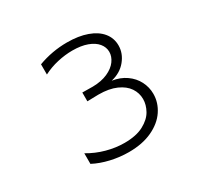

<svg xmlns="http://www.w3.org/2000/svg" viewBox="-171 -1014 1343 1286"><g transform="rotate(-30 500.0 -371.0)"><path d="M485 -17Q576 -17 633 -47.5Q690 -78 714.5 -122Q739 -166 739 -210Q739 -257 712.5 -296.5Q686 -336 631 -360.5Q576 -385 495 -385H491L408 -383V-451Q430 -450 489 -450Q556 -451 604 -472.5Q652 -494 676.5 -527.5Q701 -561 701 -597Q701 -633 676.5 -663Q652 -693 604.5 -710.5Q557 -728 490 -728Q434 -728 374.5 -714.5Q315 -701 263 -674V-753Q371 -793 486 -793Q575 -793 640.5 -769.5Q706 -746 741 -703Q776 -660 776 -603Q776 -542 733.5 -490Q691 -438 618 -421Q679 -412 724 -380.5Q769 -349 792.5 -303Q816 -257 816 -206Q816 -138 776.5 -79Q737 -20 661 15.5Q585 51 480 51Q410 51 340.5 35Q271 19 216 -10V-92Q278 -55 348 -36Q418 -17 485 -17Z"/></g></svg>

Font: LINE Seed JP_TTF Regular
Style: Regular
Weight: 400
Designer: LINE & Fontrix & Fontworks
Version: Version 1.002